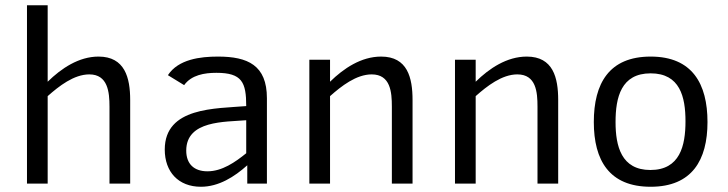

<svg xmlns="http://www.w3.org/2000/svg" viewBox="-20 -701 2778 733"><path d="M83 0H162V-334C205 -372 262 -417 321 -417C392 -417 398 -349 398 -294V0H477V-319C477 -404 457 -485 356 -485C281 -485 214 -440 162 -389V-681H83Z M747 12C815 12 875 -26 924 -70V0H999V-326C999 -452 926 -485 812 -485C745 -485 661 -475 621 -414L683 -376C711 -415 761 -423 806 -423C904 -423 920 -387 920 -296C804 -286 609 -293 609 -130C609 -45 661 12 747 12ZM691 -126C691 -242 839 -235 920 -242V-116C878 -82 828 -47 772 -47C721 -47 691 -75 691 -126Z M1161 0H1240V-334C1283 -372 1340 -417 1399 -417C1471 -417 1476 -349 1476 -294V0H1555V-319C1555 -404 1536 -485 1435 -485C1359 -485 1292 -440 1240 -389V-473H1161Z M1717 0H1796V-334C1839 -372 1896 -417 1955 -417C2027 -417 2032 -349 2032 -294V0H2111V-319C2111 -404 2092 -485 1991 -485C1915 -485 1848 -440 1796 -389V-473H1717Z M2464 12C2622 12 2681 -90 2681 -235C2681 -381 2623 -485 2464 -485C2305 -485 2247 -382 2247 -235C2247 -89 2306 12 2464 12ZM2464 -421C2576 -421 2597 -331 2597 -238C2597 -145 2576 -52 2463 -52C2352 -52 2330 -143 2330 -235C2330 -329 2351 -421 2464 -421Z"/></svg>

Font: Logix
Style: Regular
Weight: 400
Designer: Michael Lee Finney
Version: Version 1.06